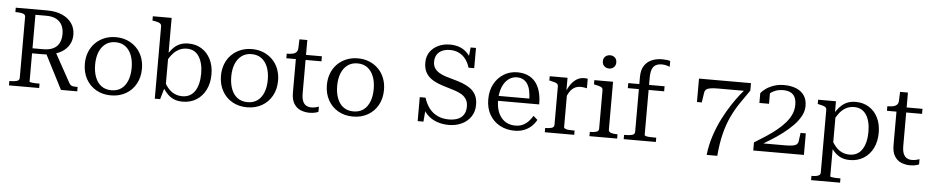

<svg xmlns="http://www.w3.org/2000/svg" viewBox="-48 -1140 8481 1748"><g transform="rotate(5 4192.0 -266.0)"><path d="M350 -324 516 0H665V-40H658Q641 -40 627 -41.5Q613 -43 603.5 -49.5Q594 -56 587 -69L438 -339ZM225 -50V-661H325Q379 -661 414.5 -642.5Q450 -624 468 -590Q486 -556 486 -509Q486 -462 469 -427Q452 -392 415.5 -373.5Q379 -355 321 -355H205V-309H321Q334 -309 346.5 -310Q359 -311 371 -312.5Q383 -314 394 -316Q454 -326 496.5 -352.5Q539 -379 562 -419Q585 -459 585 -509Q585 -569 554 -614Q523 -659 465.5 -684.5Q408 -710 327 -710H41V-670H50Q85 -670 109 -663Q133 -656 133 -634V-76Q133 -54 109 -47Q85 -40 50 -40H41V0H317V-40H305Q291 -40 277 -40.5Q263 -41 251.5 -42.5Q240 -44 232.5 -45.5Q225 -47 225 -50Z M1234 -256Q1234 -178 1200.5 -117.5Q1167 -57 1108 -23.5Q1049 10 973 10Q897 10 838 -23.5Q779 -57 745.5 -117.5Q712 -178 712 -256Q712 -314 731 -363Q750 -412 785.5 -447.5Q821 -483 868.5 -502.5Q916 -522 973 -522Q1030 -522 1077.5 -502.5Q1125 -483 1160.5 -447.5Q1196 -412 1215 -363Q1234 -314 1234 -256ZM806 -256Q806 -191 825.5 -141Q845 -91 882.5 -64Q920 -37 973 -37Q1027 -37 1064 -64Q1101 -91 1120.5 -140.5Q1140 -190 1140 -256Q1140 -322 1120.5 -371.5Q1101 -421 1064 -448.5Q1027 -476 973 -476Q920 -476 882.5 -448Q845 -420 825.5 -371Q806 -322 806 -256Z M1628 10Q1584 10 1549.5 -4Q1515 -18 1486.5 -48Q1458 -78 1430 -125L1440 -181Q1463 -132 1490 -100.5Q1517 -69 1550 -54Q1583 -39 1621 -39Q1659 -39 1688 -54.5Q1717 -70 1736 -99Q1755 -128 1765 -169Q1775 -210 1775 -260Q1775 -309 1765 -348Q1755 -387 1736.5 -415.5Q1718 -444 1690.5 -459Q1663 -474 1627 -474Q1585 -474 1551.5 -456Q1518 -438 1491 -404.5Q1464 -371 1441 -321L1432 -375Q1461 -424 1490 -457Q1519 -490 1554.5 -506Q1590 -522 1637 -522Q1705 -522 1757 -489.5Q1809 -457 1839 -398Q1869 -339 1869 -260Q1869 -180 1838.5 -119Q1808 -58 1754 -24Q1700 10 1628 10ZM1374 -655Q1374 -670 1366.5 -678Q1359 -686 1343 -691Q1327 -696 1302 -700L1291 -702V-741H1463V-112L1455 -105L1423 5H1374Z M2478 -256Q2478 -178 2444.5 -117.5Q2411 -57 2352 -23.5Q2293 10 2217 10Q2141 10 2082 -23.5Q2023 -57 1989.5 -117.5Q1956 -178 1956 -256Q1956 -314 1975 -363Q1994 -412 2029.5 -447.5Q2065 -483 2112.5 -502.5Q2160 -522 2217 -522Q2274 -522 2321.5 -502.5Q2369 -483 2404.5 -447.5Q2440 -412 2459 -363Q2478 -314 2478 -256ZM2050 -256Q2050 -191 2069.5 -141Q2089 -91 2126.5 -64Q2164 -37 2217 -37Q2271 -37 2308 -64Q2345 -91 2364.5 -140.5Q2384 -190 2384 -256Q2384 -322 2364.5 -371.5Q2345 -421 2308 -448.5Q2271 -476 2217 -476Q2164 -476 2126.5 -448Q2089 -420 2069.5 -371Q2050 -322 2050 -256Z M2535 -466V-508H2539Q2570 -508 2591.5 -513.5Q2613 -519 2624.5 -532.5Q2636 -546 2636 -569L2688 -512H2856V-466ZM2711 -160Q2711 -117 2722 -90Q2733 -63 2753.5 -51.5Q2774 -40 2800 -40Q2823 -40 2841.5 -45Q2860 -50 2869 -53V-6Q2860 -1 2847 2.5Q2834 6 2820 8Q2806 10 2789 10Q2745 10 2707 -5.5Q2669 -21 2645.5 -58.5Q2622 -96 2622 -160V-505L2634 -510L2639 -648H2711Z M3446 -256Q3446 -178 3412.5 -117.5Q3379 -57 3320 -23.5Q3261 10 3185 10Q3109 10 3050 -23.5Q2991 -57 2957.5 -117.5Q2924 -178 2924 -256Q2924 -314 2943 -363Q2962 -412 2997.5 -447.5Q3033 -483 3080.5 -502.5Q3128 -522 3185 -522Q3242 -522 3289.5 -502.5Q3337 -483 3372.5 -447.5Q3408 -412 3427 -363Q3446 -314 3446 -256ZM3018 -256Q3018 -191 3037.5 -141Q3057 -91 3094.5 -64Q3132 -37 3185 -37Q3239 -37 3276 -64Q3313 -91 3332.5 -140.5Q3352 -190 3352 -256Q3352 -322 3332.5 -371.5Q3313 -421 3276 -448.5Q3239 -476 3185 -476Q3132 -476 3094.5 -448Q3057 -420 3037.5 -371Q3018 -322 3018 -256Z M4057 -40Q4103 -40 4137.5 -53.5Q4172 -67 4191.5 -96.5Q4211 -126 4211 -172Q4211 -211 4194.5 -237Q4178 -263 4150.5 -279.5Q4123 -296 4087.5 -307.5Q4052 -319 4014 -330Q3975 -341 3936 -356Q3897 -371 3866 -394Q3835 -417 3817 -451.5Q3799 -486 3799 -538Q3799 -594 3827 -634.5Q3855 -675 3902.5 -697.5Q3950 -720 4008 -720Q4058 -720 4098 -705Q4138 -690 4169 -658Q4200 -626 4220 -574L4185 -585L4198 -710H4247V-525H4195Q4182 -570 4156.5 -603Q4131 -636 4095 -653.5Q4059 -671 4016 -671Q3972 -671 3941 -656.5Q3910 -642 3894 -615.5Q3878 -589 3878 -552Q3878 -517 3893.5 -493.5Q3909 -470 3935.5 -454Q3962 -438 3996.5 -427Q4031 -416 4069 -406Q4111 -395 4150.5 -380Q4190 -365 4222.5 -342Q4255 -319 4274 -283.5Q4293 -248 4293 -194Q4293 -130 4261 -84Q4229 -38 4176.5 -14Q4124 10 4061 10Q4002 10 3950.5 -8.5Q3899 -27 3861 -65.5Q3823 -104 3804 -167L3841 -149L3829 0H3776V-219H3829Q3846 -163 3877.5 -122.5Q3909 -82 3954.5 -61Q4000 -40 4057 -40Z M4489 -252Q4489 -200 4502 -160Q4515 -120 4538.5 -92.5Q4562 -65 4594 -51Q4626 -37 4664 -37Q4705 -37 4735 -52Q4765 -67 4786.5 -90.5Q4808 -114 4823 -140L4861 -106Q4843 -72 4814 -45.5Q4785 -19 4747 -4.5Q4709 10 4660 10Q4587 10 4527.5 -22Q4468 -54 4433.5 -113.5Q4399 -173 4399 -254Q4399 -334 4431 -394Q4463 -454 4518.5 -488Q4574 -522 4642 -522Q4696 -522 4737 -504.5Q4778 -487 4806.5 -453Q4835 -419 4850 -367.5Q4865 -316 4865 -248H4467V-293H4800L4772 -276Q4771 -326 4763 -363.5Q4755 -401 4739 -425.5Q4723 -450 4699 -463Q4675 -476 4642 -476Q4610 -476 4582 -460.5Q4554 -445 4533 -416Q4512 -387 4500.5 -345.5Q4489 -304 4489 -252Z M5285 -519V-432Q5279 -434 5269.5 -435.5Q5260 -437 5249.5 -438.5Q5239 -440 5229 -440Q5203 -440 5184 -432.5Q5165 -425 5149.5 -410.5Q5134 -396 5121.5 -373.5Q5109 -351 5096 -320L5091 -372Q5108 -418 5131.5 -451.5Q5155 -485 5185 -503.5Q5215 -522 5252 -522Q5263 -522 5271.5 -521.5Q5280 -521 5285 -519ZM4938 0V-39H4939Q4974 -39 4997 -46Q5020 -53 5020 -75V-426Q5020 -441 5012 -448.5Q5004 -456 4988 -461Q4972 -466 4948 -471L4938 -473V-512H5101V-369L5109 -378V-63Q5109 -53 5121.5 -47.5Q5134 -42 5153 -40.5Q5172 -39 5189 -39H5207V0Z M5470 -629Q5444 -629 5426 -645.5Q5408 -662 5408 -690Q5408 -718 5426 -734Q5444 -750 5470 -750Q5496 -750 5513.5 -734Q5531 -718 5531 -690Q5531 -662 5513.5 -645.5Q5496 -629 5470 -629ZM5517 -512V-75Q5517 -53 5540 -46Q5563 -39 5597 -39H5599V0H5346V-39H5348Q5383 -39 5405.5 -46Q5428 -53 5428 -75V-426Q5428 -448 5410.5 -456Q5393 -464 5357 -471L5346 -473V-512Z M5656 -512H5988V-466H5656ZM6019 -745V-693Q6006 -698 5987.5 -703Q5969 -708 5946 -708Q5914 -708 5891.5 -696Q5869 -684 5857.5 -655.5Q5846 -627 5846 -576V-55Q5846 -49 5859 -45Q5872 -41 5894 -40Q5916 -39 5943 -39H5953V0H5659V-39H5668Q5709 -39 5733 -46Q5757 -53 5757 -75V-576Q5757 -641 5782.5 -680Q5808 -719 5850.5 -737Q5893 -755 5945 -755Q5968 -755 5988.5 -752.5Q6009 -750 6019 -745Z M6477 -534H6733L6727 -554Q6710 -535 6677 -493.5Q6644 -452 6604.5 -392Q6565 -332 6527.5 -258Q6490 -184 6462 -99Q6434 -14 6424 77H6521Q6531 -43 6554 -131.5Q6577 -220 6610 -289Q6643 -358 6684 -418.5Q6725 -479 6769 -541V-609H6294V-395H6338L6351 -482Q6354 -504 6367.5 -515Q6381 -526 6407.5 -530Q6434 -534 6477 -534Z M7126 -72H6888Q6886 -69 6882.5 -62Q6879 -55 6876.5 -49.5Q6874 -44 6876 -42Q6932 -73 6989.5 -108.5Q7047 -144 7099 -183.5Q7151 -223 7192.5 -265.5Q7234 -308 7258 -353Q7282 -398 7282 -445Q7282 -502 7256 -540.5Q7230 -579 7182.5 -598.5Q7135 -618 7070 -618Q7022 -618 6980 -604Q6938 -590 6907.5 -568.5Q6877 -547 6861 -525V-436H6949V-546Q6939 -545 6931 -539Q6923 -533 6917.5 -523.5Q6912 -514 6908 -503Q6904 -492 6903 -481Q6918 -505 6941 -525.5Q6964 -546 6995.5 -558.5Q7027 -571 7067 -571Q7105 -571 7132 -558.5Q7159 -546 7173.5 -519Q7188 -492 7188 -447Q7188 -402 7170 -361Q7152 -320 7119.5 -282.5Q7087 -245 7044 -210Q7001 -175 6950 -141.5Q6899 -108 6843 -74V0H7306V-197H7258L7248 -120Q7245 -101 7232.5 -90.5Q7220 -80 7194 -76Q7168 -72 7126 -72Z M7656 223H7391V184H7393Q7416 184 7434 181Q7452 178 7462.5 170Q7473 162 7473 148V-426Q7473 -441 7465 -448.5Q7457 -456 7441.5 -461Q7426 -466 7401 -471L7391 -473V-512H7554V-390L7562 -382V174Q7562 177 7574.5 179.5Q7587 182 7604 183Q7621 184 7633 184H7656ZM7726 10Q7682 10 7648 -4Q7614 -18 7585 -48Q7556 -78 7529 -125L7539 -181Q7562 -133 7588.5 -101.5Q7615 -70 7648 -54.5Q7681 -39 7719 -39Q7757 -39 7786 -54.5Q7815 -70 7834 -99.5Q7853 -129 7863 -169.5Q7873 -210 7873 -260Q7873 -309 7863.5 -348Q7854 -387 7835.5 -415.5Q7817 -444 7789 -459Q7761 -474 7725 -474Q7683 -474 7649.5 -456Q7616 -438 7589.5 -404Q7563 -370 7539 -321L7531 -376Q7559 -425 7588 -457.5Q7617 -490 7652.5 -506Q7688 -522 7735 -522Q7803 -522 7855.5 -489.5Q7908 -457 7937.5 -398Q7967 -339 7967 -260Q7967 -181 7937 -120Q7907 -59 7852.5 -24.5Q7798 10 7726 10Z M8024 -466V-508H8028Q8059 -508 8080.5 -513.5Q8102 -519 8113.5 -532.5Q8125 -546 8125 -569L8177 -512H8345V-466ZM8200 -160Q8200 -117 8211 -90Q8222 -63 8242.5 -51.5Q8263 -40 8289 -40Q8312 -40 8330.5 -45Q8349 -50 8358 -53V-6Q8349 -1 8336 2.5Q8323 6 8309 8Q8295 10 8278 10Q8234 10 8196 -5.5Q8158 -21 8134.5 -58.5Q8111 -96 8111 -160V-505L8123 -510L8128 -648H8200Z"/></g></svg>

Font: Roboto Serif 72pt
Style: Regular
Weight: 400
Designer: Greg Gazdowicz
Foundry: Commercial Type
Version: Version 1.008